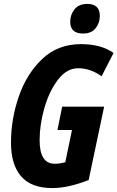

<svg xmlns="http://www.w3.org/2000/svg" viewBox="-20 -949 599 979"><path d="M489 -868Q489 -929 425 -929Q382 -929 360 -901.5Q338 -874 338 -838Q338 -778 404 -778Q446 -778 467.5 -805Q489 -832 489 -868ZM432 -31 511 -405H297L273 -286H347L313 -122Q286 -114 259 -114Q182 -114 182 -234Q182 -314 206.5 -399Q231 -484 275.5 -542.5Q320 -601 379 -601Q441 -601 498 -560L559 -679Q495 -724 393 -724Q275 -724 195.5 -648.5Q116 -573 76 -457.5Q36 -342 36 -221Q36 -110 87.5 -50Q139 10 247 10Q327 10 432 -31Z"/></svg>

Font: Noto Sans UI Condensed ExtraBold
Style: Italic
Weight: 800
Width: 3
Designer: Monotype Design Team
Foundry: Monotype Imaging Inc.
Version: 1.001